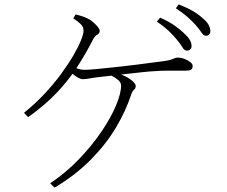

<svg xmlns="http://www.w3.org/2000/svg" viewBox="-20 -819 1040 880"><path d="M924 -655Q913 -655 903 -670.5Q893 -686 876 -705Q859 -724 838.5 -742Q818 -760 786 -781L799 -799Q837 -784 863.5 -768.5Q890 -753 907 -737Q927 -721 935.5 -706Q944 -691 944 -676Q944 -666 938 -660.5Q932 -655 924 -655ZM836 -587Q825 -587 815.5 -603Q806 -619 790 -638Q774 -658 752 -678.5Q730 -699 699 -720L714 -738Q751 -722 777 -704Q803 -686 820 -670Q840 -652 849 -637.5Q858 -623 858 -608Q858 -598 852 -592.5Q846 -587 836 -587ZM210 21Q282 -27 341.5 -89Q401 -151 444.5 -215Q488 -279 511.5 -335Q535 -391 535 -427Q535 -441 521.5 -452.5Q508 -464 488 -474L502 -486Q530 -481 552.5 -470Q575 -459 588.5 -446.5Q602 -434 602 -425Q602 -414 594 -407.5Q586 -401 581 -385Q557 -311 511.5 -234.5Q466 -158 396.5 -87.5Q327 -17 230 41ZM90 -302Q141 -343 184 -389Q227 -435 260 -480Q293 -525 316 -564.5Q339 -604 351 -634Q363 -664 363 -678Q363 -695 351 -707.5Q339 -720 316 -735L327 -753Q343 -749 358 -744Q373 -739 382 -734Q395 -728 407.5 -717Q420 -706 428.5 -695.5Q437 -685 437 -678Q437 -666 426 -660Q415 -654 408 -641Q376 -578 337 -517Q298 -456 243.5 -397.5Q189 -339 109 -282ZM359 -456Q350 -456 337 -463.5Q324 -471 311 -481.5Q298 -492 288 -501L302 -518Q327 -507 340 -503Q353 -499 368 -499Q386 -499 423 -502.5Q460 -506 506 -511Q552 -516 597 -521.5Q642 -527 678.5 -532Q715 -537 732 -539Q753 -542 763.5 -545.5Q774 -549 780 -552Q786 -555 795 -555Q810 -555 825.5 -549Q841 -543 852 -534.5Q863 -526 863 -517Q863 -506 857 -500.5Q851 -495 827 -495Q814 -495 790.5 -495Q767 -495 740.5 -495Q714 -495 691 -493Q669 -492 635 -488.5Q601 -485 562.5 -480.5Q524 -476 488.5 -472Q453 -468 428 -465Q409 -463 391 -459.5Q373 -456 359 -456Z"/></svg>

Font: Noto Serif JP ExtraLight
Style: Regular
Weight: 200
Designer: Ryoko NISHIZUKA  (kana & ideographs); Frank Grießhammer (Latin, Greek & Cyrillic); Wenlong ZHANG  (bopomofo); Sandoll Co
Foundry: Adobe
Version: Version 2.002-H1;hotconv 1.1.0;makeotfexe 2.6.0